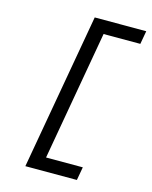

<svg xmlns="http://www.w3.org/2000/svg" viewBox="-131 -883 848 1072"><g transform="rotate(15 293.0 -347.0)"><path d="M121.6 104.5 280.8 -797.9H578.6L564.9 -721.2H352.5L220.7 27.8H433.1L419.4 104.5Z"/></g></svg>

Font: Cascadia Mono PL SemiLight
Style: Italic
Weight: 350
Italic angle: -10°
Monospace: yes
Designer: Aaron Bell
Foundry: Saja Typeworks
Version: Version 2404.023; ttfautohint (v1.8.4)